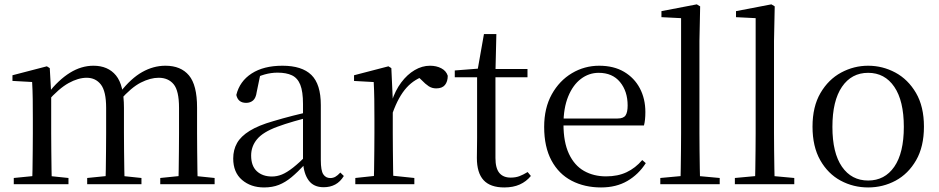

<svg xmlns="http://www.w3.org/2000/svg" viewBox="-20 -825 4207 860"><path d="M41.7 0V-27.8L150.4 -38.6H182.8L286.7 -27.8V0ZM123.9 0Q125.1 -24.4 125.6 -65.3Q126.1 -106.3 126.6 -150.7Q127.1 -195.1 127.1 -228.5V-290.4Q127.1 -341 126.6 -380.9Q126.1 -420.7 123.9 -457.7L35.8 -462.6V-487.9L189.9 -528L202.9 -519.8L209.3 -406.1V-403.1V-228.5Q209.3 -195.1 209.8 -150.7Q210.3 -106.3 210.8 -65.3Q211.3 -24.4 212.3 0ZM370.5 0V-27.8L477.6 -38.6H511L613.6 -27.8V0ZM452.2 0Q453.4 -24.4 453.9 -64.8Q454.4 -105.3 454.9 -149.7Q455.4 -194.1 455.4 -228.5V-342.2Q455.4 -416 431.8 -446.4Q408.2 -476.7 368.3 -476.7Q330.5 -476.7 287.1 -452.8Q243.8 -428.8 192.4 -370.6L183.1 -406H194.2Q242.5 -467.6 293.4 -499.1Q344.2 -530.6 398.6 -530.6Q463.7 -530.6 499.5 -487.1Q535.2 -443.5 535.2 -342.4V-228.5Q535.2 -194.1 535.7 -149.7Q536.2 -105.3 536.8 -64.8Q537.4 -24.4 538.4 0ZM697.8 0V-27.8L803.7 -38.6H836.9L941.3 -27.8V0ZM778.2 0Q779.9 -24.4 780.4 -64.8Q780.9 -105.3 781.4 -149.7Q781.9 -194.1 781.9 -228.5V-342.2Q781.9 -418.5 757.8 -447.6Q733.7 -476.7 690.6 -476.7Q653.6 -476.7 610.8 -455.1Q568 -433.4 517.9 -376.5L507.4 -412.6H518.8Q566.7 -474 617 -502.3Q667.2 -530.6 721.1 -530.6Q790.1 -530.6 826.4 -487.2Q862.7 -443.9 862.7 -343.5V-228.5Q862.7 -194.1 863.2 -149.7Q863.7 -105.3 864.2 -64.8Q864.7 -24.4 865.7 0Z M1162.7 14.6Q1103.5 14.6 1064.1 -19.1Q1024.6 -52.8 1024.6 -115.1Q1024.6 -153.9 1041.8 -184.3Q1058.9 -214.6 1098.4 -239Q1137.9 -263.5 1203.9 -282.3Q1245.8 -294.9 1291.8 -306.7Q1337.8 -318.5 1377.8 -327.7V-303.3Q1337.8 -293.3 1296.7 -281.5Q1255.6 -269.7 1221.6 -257Q1158.3 -233.6 1131.6 -201.7Q1104.9 -169.7 1104.9 -128.2Q1104.9 -81.6 1130.5 -58Q1156.2 -34.4 1198.1 -34.4Q1220.6 -34.4 1242.6 -43.3Q1264.6 -52.2 1292.7 -74.2Q1320.7 -96.3 1358.8 -134.4L1367.5 -87.1H1343.9Q1312.7 -53.7 1285.5 -31.1Q1258.2 -8.4 1229.1 3.1Q1200 14.6 1162.7 14.6ZM1429.8 13.6Q1385.1 13.6 1362.8 -16.6Q1340.5 -46.7 1337.2 -99.7V-103.3V-359Q1337.2 -415 1325.1 -445.3Q1312.9 -475.6 1287.7 -487.6Q1262.6 -499.6 1223 -499.6Q1194.3 -499.6 1165.1 -491.4Q1135.9 -483.2 1102.7 -464.7L1146.2 -491.9L1129.8 -412.7Q1126.2 -386 1113.7 -375.2Q1101.1 -364.3 1082.4 -364.3Q1046.2 -364.3 1038.5 -399.7Q1053.4 -461 1107.1 -495.8Q1160.8 -530.6 1245.2 -530.6Q1332.5 -530.6 1374.8 -489.2Q1417 -447.8 1417 -354.6V-107.7Q1417 -60.8 1428.1 -44.2Q1439.1 -27.5 1459.4 -27.5Q1472 -27.5 1482 -33.2Q1492 -38.8 1504.4 -52.1L1520.1 -36.7Q1504.2 -10.7 1481.6 1.4Q1459 13.6 1429.8 13.6Z M1571.5 0V-27.8L1681.6 -39.6H1722.9L1835.9 -27.8V0ZM1653.9 0Q1655.1 -24.4 1655.6 -65.3Q1656.1 -106.3 1656.6 -150.7Q1657.1 -195.1 1657.1 -228.5V-289.4Q1657.1 -341 1656.5 -380.9Q1655.9 -420.7 1653.9 -457.5L1565.8 -462.4V-487.9L1719.9 -528L1732.9 -519.8L1739.3 -379V-378V-228.5Q1739.3 -195.1 1739.8 -150.7Q1740.3 -106.3 1740.8 -65.3Q1741.3 -24.4 1742.3 0ZM1738.5 -318.6 1716.9 -371H1734.7Q1750.2 -419.5 1777.1 -455.5Q1804 -491.4 1837.4 -511Q1870.8 -530.6 1906 -530.6Q1934.9 -530.6 1956.7 -519.1Q1978.6 -507.7 1985.6 -485.6Q1985.4 -459.5 1973 -444.3Q1960.7 -429.1 1933.7 -429.1Q1915.2 -429.1 1900.3 -438.7Q1885.5 -448.4 1867.8 -466.9L1844.8 -488.8L1890.3 -487.2Q1838 -473 1801.4 -432.7Q1764.8 -392.5 1738.5 -318.6Z M2157.9 -478.9V-516H2342.7V-478.9ZM2238.8 14.6Q2176.2 14.6 2146.1 -18Q2116 -50.7 2116 -117.7Q2116 -142.1 2116.5 -161.1Q2117 -180.1 2117 -207.1V-478.9H2017V-509.4L2137.6 -518.8L2118 -504.4L2147.7 -672.5H2203.3L2199.2 -500.6V-489V-117.5Q2199.2 -71.2 2216.7 -50.3Q2234.2 -29.5 2267.3 -29.5Q2289.5 -29.5 2306.5 -35.9Q2323.4 -42.3 2343.4 -54.4L2357.9 -36.8Q2337.4 -11.8 2308 1.4Q2278.6 14.6 2238.8 14.6Z M2672.3 14.6Q2598.5 14.6 2540.6 -15.4Q2482.7 -45.5 2450.1 -106.2Q2417.4 -167 2417.4 -256.8Q2417.4 -341.1 2451.5 -402.5Q2485.6 -463.8 2541.8 -497.2Q2598 -530.6 2663.9 -530.6Q2729.2 -530.6 2775.4 -503.3Q2821.6 -475.9 2846.1 -429.2Q2870.7 -382.4 2870.7 -323.2Q2870.7 -286.8 2864.4 -262.9H2455.6V-294.2H2746.3Q2772.6 -294.2 2782 -308.2Q2791.3 -322.1 2791.3 -352.3Q2791.3 -416.2 2757.2 -457.5Q2723.2 -498.8 2661.6 -498.8Q2617.8 -498.8 2582 -471.6Q2546.1 -444.5 2525 -392.8Q2503.9 -341.2 2503.9 -268.7Q2503.9 -188 2528.4 -135.9Q2552.9 -83.8 2595.9 -59.4Q2639 -35 2694.5 -35Q2747.5 -35 2786.8 -53.7Q2826.2 -72.3 2856.7 -108.1L2872.6 -94.3Q2840 -43.5 2790 -14.4Q2740 14.6 2672.3 14.6Z M2937.6 0V-27.8L3054.5 -38.6H3086.1L3203.7 -27.8V0ZM3027.7 0Q3028.7 -31.5 3029.2 -70.8Q3029.7 -110.1 3030.2 -151.5Q3030.7 -192.9 3030.7 -228.5V-743.7L2942.7 -748.1V-775.1L3101.1 -805.5L3116.1 -796.5L3112.9 -641V-228.5Q3112.9 -192.9 3113.4 -151.5Q3113.9 -110.1 3114.5 -70.8Q3115.1 -31.5 3116.1 0Z M3271.6 0V-27.8L3388.5 -38.6H3420.1L3537.7 -27.8V0ZM3361.7 0Q3362.7 -31.5 3363.2 -70.8Q3363.7 -110.1 3364.2 -151.5Q3364.7 -192.9 3364.7 -228.5V-743.7L3276.7 -748.1V-775.1L3435.1 -805.5L3450.1 -796.5L3446.9 -641V-228.5Q3446.9 -192.9 3447.4 -151.5Q3447.9 -110.1 3448.5 -70.8Q3449.1 -31.5 3450.1 0Z M3868.5 14.6Q3802.2 14.6 3745.4 -15.9Q3688.6 -46.5 3654 -107.4Q3619.4 -168.3 3619.4 -257.8Q3619.4 -347.6 3655.1 -408.5Q3690.7 -469.3 3747.7 -500Q3804.7 -530.6 3868.5 -530.6Q3933.2 -530.6 3990.2 -500.1Q4047.2 -469.5 4082.9 -408.7Q4118.5 -347.8 4118.5 -257.8Q4118.5 -168 4083.4 -107.2Q4048.3 -46.3 3991.5 -15.8Q3934.7 14.6 3868.5 14.6ZM3868.5 -16.4Q3943 -16.4 3985.7 -78.2Q4028.4 -140.1 4028.4 -256.6Q4028.4 -373.4 3985.7 -436.1Q3943 -498.8 3868.5 -498.8Q3794.1 -498.8 3751.3 -436.1Q3708.5 -373.4 3708.5 -256.6Q3708.5 -140.1 3751.3 -78.2Q3794.1 -16.4 3868.5 -16.4Z"/></svg>

Font: Noto Serif TC
Style: Regular
Weight: 200
Designer: Ryoko NISHIZUKA 西塚涼子 (kana & ideographs); Frank Grießhammer (Latin, Greek & Cyrillic); Wenlong ZHANG 张文龙 (bopomofo); San
Foundry: Adobe
Version: Version 2.001;hotconv 1.1.0;makeotfexe 2.6.0